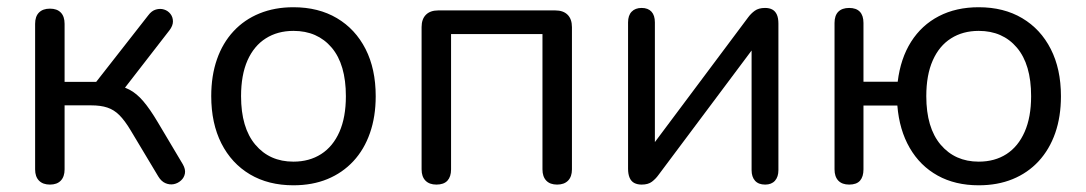

<svg xmlns="http://www.w3.org/2000/svg" viewBox="-20 -516 3077 544"><path d="M121.5 7Q101.5 7 90.5 -4.2Q79.5 -15.5 79.5 -36V-448.5Q79.5 -469.5 90.5 -480.5Q101.5 -491.5 121.5 -491.5Q141.5 -491.5 152.2 -480.5Q163 -469.5 163 -448.5V-284H252.5L400 -472.5Q409.5 -485.5 421.8 -489Q434 -492.5 445 -489Q456 -485.5 463 -476.5Q470 -467.5 470 -455.2Q470 -443 460 -430L320.5 -250L297.5 -276Q325.5 -273 346.2 -262.2Q367 -251.5 386 -229.2Q405 -207 427.5 -169L498 -50.5Q506 -36.5 504 -24.8Q502 -13 493 -4.8Q484 3.5 472.2 5.8Q460.5 8 448.8 3Q437 -2 428.5 -16L350 -147Q333.5 -174.5 318.2 -189.8Q303 -205 284.2 -211.2Q265.5 -217.5 238 -217.5H163V-36Q163 -15.5 152.2 -4.2Q141.5 7 121.5 7Z M811.3 9Q740.5 9 688.2 -22Q636 -53 607.2 -109.8Q578.5 -166.6 578.5 -243.7Q578.5 -301.5 594.7 -347.9Q610.8 -394.2 641.6 -427.4Q672.3 -460.5 715.4 -478Q758.5 -495.5 811.3 -495.5Q882.4 -495.5 934.7 -464.5Q987 -433.5 1015.8 -377Q1044.5 -320.5 1044.5 -243.5Q1044.5 -185.7 1028.2 -139.1Q1012 -92.5 981.2 -59.3Q950.4 -26.2 907.7 -8.6Q865 9 811.3 9ZM811.3 -58Q856.5 -58 890 -79.5Q923.5 -101 941.8 -142.5Q960 -184 960 -243.4Q960 -333.5 919.8 -381Q879.5 -428.5 811.5 -428.5Q766.5 -428.5 733 -407.2Q699.5 -386 681.2 -344.8Q663 -303.5 663 -243.5Q663 -154 703.5 -106Q744 -58 811.3 -58Z M1216.5 7Q1196.5 7 1185.5 -4.2Q1174.5 -15.5 1174.5 -36V-439Q1174.5 -462 1186.8 -474.2Q1199 -486.5 1222 -486.5H1553Q1576 -486.5 1588.2 -474.2Q1600.5 -462 1600.5 -439V-36Q1600.5 -15.5 1589.5 -4.2Q1578.5 7 1558.5 7Q1538.5 7 1527.8 -4.2Q1517 -15.5 1517 -36V-419.5H1258V-36Q1258 -15.5 1247.8 -4.2Q1237.5 7 1216.5 7Z M1798 7Q1786 7 1777.2 2.5Q1768.5 -2 1764 -12.2Q1759.5 -22.5 1759.5 -38V-452.5Q1759.5 -472.5 1769.8 -483Q1780 -493.5 1798 -493.5Q1816 -493.5 1825.8 -483Q1835.5 -472.5 1835.5 -452.5V-80H1810.5L2099.5 -466.5Q2107.5 -477.5 2118.5 -485.5Q2129.5 -493.5 2147.5 -493.5Q2160 -493.5 2168.2 -489Q2176.5 -484.5 2181 -474.8Q2185.5 -465 2185.5 -449V-34Q2185.5 -15 2175.8 -4Q2166 7 2148 7Q2129 7 2119.2 -4Q2109.5 -15 2109.5 -34V-407H2135L1845.5 -20Q1838 -9.5 1827.2 -1.2Q1816.5 7 1798 7Z M2753 9Q2686.5 9 2636.8 -18.5Q2587 -46 2557.5 -97Q2528 -148 2522.5 -217H2426.5V-36Q2426.5 -15.5 2416.8 -4.2Q2407 7 2386 7Q2366 7 2355.2 -4.2Q2344.5 -15.5 2344.5 -36V-451Q2344.5 -472 2355.2 -482.8Q2366 -493.5 2386 -493.5Q2406 -493.5 2416.2 -482.8Q2426.5 -472 2426.5 -451V-284.5H2523.5Q2531.5 -350.5 2561.5 -397.8Q2591.5 -445 2640.2 -470.2Q2689 -495.5 2753 -495.5Q2824 -495.5 2876.2 -464.5Q2928.5 -433.5 2957.2 -377Q2986 -320.5 2986 -243.5Q2986 -185.5 2969.8 -139Q2953.5 -92.5 2922.8 -59.2Q2892 -26 2849.2 -8.5Q2806.5 9 2753 9ZM2753 -58Q2798.5 -58 2831.8 -79.5Q2865 -101 2883.2 -142.5Q2901.5 -184 2901.5 -243.5Q2901.5 -333.5 2861.2 -381Q2821 -428.5 2753 -428.5Q2708 -428.5 2674.5 -407.2Q2641 -386 2622.8 -344.8Q2604.5 -303.5 2604.5 -243.5Q2604.5 -154 2645.2 -106Q2686 -58 2753 -58Z"/></svg>

Font: Nunito ExtraLight
Style: Regular
Weight: 200
Designer: Vernon Adams
Foundry: Vernon Adams
Version: Version 3.602;April 4, 2023;FontCreator 14.0.0.2856 64-bit